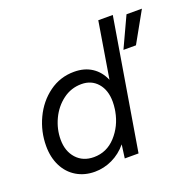

<svg xmlns="http://www.w3.org/2000/svg" viewBox="-128 -851 1005 995"><g transform="rotate(-20 374.0 -354.0)"><path d="M409 -74Q374 -32 327.5 -10Q281 12 231 12Q174 12 130 -14.5Q86 -41 62 -89Q38 -137 38 -199Q38 -279 72 -351Q106 -423 167 -467.5Q228 -512 305 -512Q362 -512 402.5 -485.5Q443 -459 464 -410L515 -720H595L475 0H399ZM252 -61Q323 -61 372.5 -115Q422 -169 436 -245L438 -257Q441 -278 441 -298Q441 -362 407.5 -400.5Q374 -439 319 -439Q262 -439 216.5 -405Q171 -371 145.5 -317Q120 -263 120 -205Q120 -141 156 -101Q192 -61 252 -61ZM663 -699H748L654 -531H585Z"/></g></svg>

Font: Oak Sans
Style: Italic
Weight: 400
Italic angle: -9.49998°
Foundry: Erik Kennedy, Walven
Version: Version 1.000